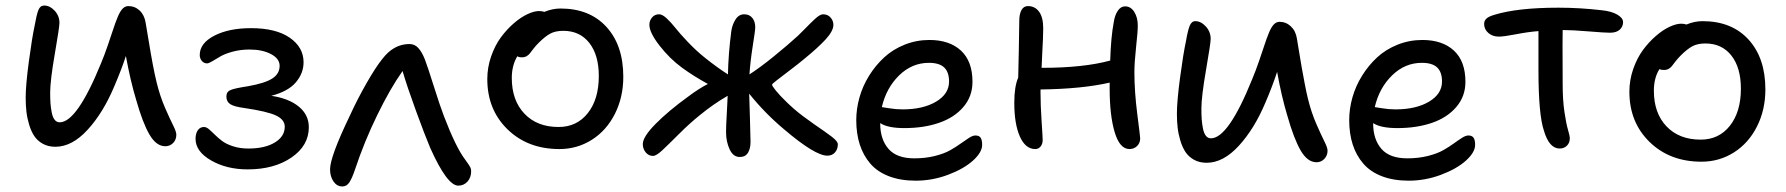

<svg xmlns="http://www.w3.org/2000/svg" viewBox="-20 -588 6485 697"><path d="M181.2 -55.2Q155.3 -55.2 135.7 -65.9Q116.2 -76.7 104.7 -93.8Q93.3 -110.8 85.9 -135Q78.6 -159.2 75.9 -182.6Q73.2 -206.1 73.2 -232.9Q73.2 -278.3 84.7 -364.5Q96.2 -450.7 106 -496.1Q112.8 -535.2 119.4 -551.5Q126 -567.9 140.1 -567.9Q161.1 -567.9 178.5 -549.1Q195.8 -530.3 195.8 -504.9Q195.8 -489.7 179 -392.6Q162.1 -295.4 162.1 -251Q162.1 -228.5 163.3 -211.9Q164.6 -195.3 168 -178.7Q171.4 -162.1 178.5 -153.1Q185.5 -144 196.8 -144Q259.3 -144 346.2 -356.9Q358.9 -387.2 371.3 -423.3Q383.8 -459.5 391.1 -482.2Q398.4 -504.9 407 -525.6Q415.5 -546.4 424.8 -556.2Q434.1 -565.9 445.8 -565.9Q469.7 -565.9 487.1 -549.6Q504.4 -533.2 508.8 -504.9Q509.8 -500.5 518.8 -445.3Q527.8 -390.1 534.7 -354Q541.5 -317.9 548.8 -288.1Q561 -238.3 579.3 -196.3Q597.7 -154.3 608.9 -132.1Q620.1 -109.9 620.1 -99.1Q620.1 -80.6 608.4 -68.8Q596.7 -57.1 580.1 -57.1Q547.4 -57.1 522.7 -99.4Q498 -141.6 474.1 -226.1Q453.1 -295.9 437 -384.8Q421.4 -336.4 395 -274.9Q355 -179.2 298.3 -117.2Q241.7 -55.2 181.2 -55.2Z M878.9 26.9Q802.7 26.9 746.3 -5.6Q689.9 -38.1 689.9 -84Q689.9 -103 698 -115Q706.1 -127 720.7 -127Q729 -127 738.5 -118.9Q748 -110.8 759.5 -99.4Q771 -87.9 786.1 -76.4Q801.3 -64.9 826.2 -56.9Q851.1 -48.8 881.8 -48.8Q941.9 -48.8 977.8 -70.8Q1013.7 -92.8 1013.7 -127.9Q1013.7 -153.8 981.9 -168.7Q950.2 -183.6 867.7 -195.8Q829.6 -200.7 815.7 -210Q801.8 -219.2 801.8 -237.8Q801.8 -254.9 816.9 -261.2Q832 -267.6 879.9 -274.9Q940.9 -285.6 968 -302.7Q995.1 -319.8 995.1 -349.1Q995.1 -375 963.9 -391.6Q932.6 -408.2 885.7 -408.2Q853 -408.2 824.5 -400.4Q795.9 -392.6 780 -383.1Q764.2 -373.5 750.7 -365.7Q737.3 -357.9 731.9 -357.9Q720.2 -357.9 712.6 -366.9Q705.1 -376 705.1 -388.2Q705.1 -431.2 758.1 -458.5Q811 -485.8 891.1 -485.8Q981.4 -485.8 1031.7 -451.2Q1082 -416.5 1082 -361.8Q1082 -322.3 1054.2 -289.3Q1026.4 -256.3 964.8 -240.2Q1027.8 -231 1064.5 -201.2Q1101.1 -171.4 1101.1 -126Q1101.1 -59.6 1038.3 -16.4Q975.6 26.9 878.9 26.9Z M1222.7 88.9Q1203.1 88.9 1190.7 70.8Q1178.2 52.7 1178.2 26.9Q1178.2 -19 1249.5 -167Q1277.3 -228 1310.8 -286.4Q1344.2 -344.7 1367.2 -373Q1408.7 -428.2 1466.3 -428.2Q1485.4 -428.2 1498.5 -413.8Q1511.7 -399.4 1522.5 -372.1Q1532.2 -346.7 1554.9 -274.7Q1577.6 -202.6 1591.3 -167Q1634.8 -53.2 1668.5 -8.8Q1670.4 -5.9 1674.6 -0.2Q1678.7 5.4 1680.2 7.8Q1681.6 10.3 1684.3 14.2Q1687 18.1 1688 20.8Q1689 23.4 1689.7 26.6Q1690.4 29.8 1690.4 33.2Q1690.4 56.6 1677 71.3Q1663.6 85.9 1643.6 85.9Q1603 85.9 1541.5 -51.8Q1522 -98.1 1490 -185.8Q1458 -273.4 1441.4 -330.1Q1397 -267.6 1349.9 -171.1Q1302.7 -74.7 1268.6 27.8Q1258.3 58.6 1248.5 73.7Q1238.8 88.9 1222.7 88.9Z M2010.7 -46.9Q1896 -46.9 1822.5 -118.4Q1749 -189.9 1749 -300.8Q1749 -343.3 1762.9 -383.3Q1776.9 -423.3 1798.3 -452.4Q1819.8 -481.4 1845.2 -503.4Q1870.6 -525.4 1894.8 -536.6Q1918.9 -547.9 1937 -547.9Q1947.3 -547.9 1956.1 -544.9Q1985.8 -557.1 2014.6 -557.1Q2120.6 -557.1 2181.6 -490.2Q2242.7 -423.3 2242.7 -309.1Q2242.7 -235.4 2212.4 -175Q2182.1 -114.7 2128.9 -80.8Q2075.7 -46.9 2010.7 -46.9ZM1837.9 -305.2Q1837.9 -223.6 1883.8 -175.3Q1929.7 -127 2007.8 -127Q2074.2 -127 2114 -177.5Q2153.8 -228 2153.8 -312Q2153.8 -388.2 2119.4 -432.1Q2085 -476.1 2024.9 -476.1Q1996.1 -476.1 1977.3 -465.8Q1958.5 -455.6 1935.1 -432.1Q1925.8 -422.9 1916.7 -411.4Q1907.7 -399.9 1903.3 -394Q1898.9 -388.2 1891.6 -384Q1884.3 -379.9 1875 -379.9Q1863.3 -379.9 1857.9 -383.8Q1837.9 -350.1 1837.9 -305.2Z M2350.6 -22Q2334.5 -22 2324 -34.9Q2313.5 -47.9 2313.5 -64.9Q2313.5 -91.3 2359.9 -138.2Q2406.2 -185.1 2477.5 -236.8Q2517.1 -266.6 2549.8 -283.2Q2498 -311.5 2456.5 -341.8Q2411.6 -374.5 2374.5 -422.1Q2337.4 -469.7 2337.4 -498Q2337.4 -513.2 2347.2 -524.7Q2356.9 -536.1 2372.6 -536.1Q2384.3 -536.1 2399.9 -521.7Q2415.5 -507.3 2431.9 -486.6Q2448.2 -465.8 2478 -434.6Q2507.8 -403.3 2539.6 -377.9Q2585 -341.8 2622.6 -317.9Q2624 -391.6 2634.8 -475.1Q2638.2 -498.5 2650.1 -517.3Q2662.1 -536.1 2681.6 -536.1Q2700.2 -536.1 2710.9 -523.2Q2721.7 -510.3 2721.7 -488.8Q2721.7 -478 2712.6 -420.9Q2703.6 -363.8 2700.7 -317.9Q2739.3 -342.8 2790 -384Q2840.8 -425.3 2876.5 -458Q2885.7 -466.8 2898.7 -480Q2911.6 -493.2 2920.2 -501.7Q2928.7 -510.3 2938.2 -519Q2947.8 -527.8 2955.1 -532Q2962.4 -536.1 2967.8 -536.1Q2984.9 -536.1 2995.1 -524.4Q3005.4 -512.7 3005.4 -498Q3005.4 -475.6 2977.1 -444.8Q2948.7 -414.1 2899.4 -374Q2880.9 -358.4 2850.1 -335Q2819.3 -311.5 2801 -297.4Q2782.7 -283.2 2782.7 -280.8Q2782.7 -276.4 2796.1 -259.5Q2809.6 -242.7 2836.9 -216.1Q2864.3 -189.5 2895.5 -166Q2914.1 -151.9 2936.3 -136.5Q2958.5 -121.1 2971.9 -111.8Q2985.4 -102.5 2997.8 -93Q3010.3 -83.5 3015.9 -76.7Q3021.5 -69.8 3021.5 -64Q3021.5 -46.4 3011.2 -34.7Q3001 -22.9 2983.4 -22.9Q2938.5 -22.9 2825.7 -119.1Q2755.9 -177.7 2699.7 -248Q2700.2 -229 2702.4 -160.2Q2704.6 -91.3 2704.6 -73.2Q2704.6 -48.8 2695.3 -33.4Q2686 -18.1 2665.5 -18.1Q2641.6 -18.1 2628.7 -45.9Q2615.7 -73.7 2615.7 -108.9Q2615.7 -130.4 2618.4 -175.3Q2621.1 -220.2 2621.6 -240.2Q2569.8 -210.4 2520.5 -169.9Q2484.4 -141.1 2445.1 -101.8Q2405.8 -62.5 2384 -42.2Q2362.3 -22 2350.6 -22Z M3304.2 67.9Q3249 67.9 3207 51.8Q3165 35.6 3139.4 5.9Q3113.8 -23.9 3101.1 -63.5Q3088.4 -103 3088.4 -151.9Q3088.4 -192.9 3100.1 -234.4Q3111.8 -275.9 3135 -313.2Q3158.2 -350.6 3189.7 -379.6Q3221.2 -408.7 3263.9 -425.8Q3306.6 -442.9 3354 -442.9Q3426.8 -442.9 3468.5 -404.3Q3510.3 -365.7 3510.3 -291Q3510.3 -238.3 3477.3 -199.7Q3444.3 -161.1 3388.9 -142.1Q3333.5 -123 3263.2 -123Q3202.6 -123 3175.3 -141.1V-140.1Q3175.3 -82.5 3205.1 -47.9Q3234.9 -13.2 3299.3 -13.2Q3339.4 -13.2 3373.5 -21.7Q3407.7 -30.3 3429.2 -42.5Q3450.7 -54.7 3467.5 -66.9Q3484.4 -79.1 3497.8 -87.6Q3511.2 -96.2 3521 -96.2Q3534.2 -96.2 3539.8 -88.1Q3545.4 -80.1 3545.4 -62Q3545.4 -35.2 3512.2 -5.1Q3479 24.9 3421.9 46.4Q3364.7 67.9 3304.2 67.9ZM3352.1 -359.9Q3290.5 -359.9 3243.9 -314.2Q3197.3 -268.6 3181.2 -199.2Q3182.1 -199.2 3207 -195.1Q3231.9 -190.9 3256.3 -190.9Q3331.1 -190.9 3378.2 -219Q3425.3 -247.1 3425.3 -292Q3425.3 -326.2 3407.7 -343Q3390.1 -359.9 3352.1 -359.9Z M3738.3 -46.9Q3702.6 -46.9 3682.4 -92.3Q3662.1 -137.7 3662.1 -214.8Q3662.1 -273.9 3676.3 -306.2Q3676.8 -332.5 3678.5 -406Q3680.2 -479.5 3680.2 -512.2Q3680.2 -537.1 3688.2 -551.5Q3696.3 -565.9 3711.4 -565.9Q3737.3 -565.9 3752.2 -545.4Q3767.1 -524.9 3767.1 -484.9Q3767.1 -469.2 3766.1 -445.8Q3765.1 -422.4 3763.4 -391.4Q3761.7 -360.4 3761.2 -341.8H3763.2Q3913.6 -341.8 4010.3 -368.2Q4012.7 -452.6 4023.4 -508.8Q4026.9 -532.2 4037.6 -548.6Q4048.3 -564.9 4064.5 -564.9Q4085 -564.9 4097.7 -544.7Q4110.4 -524.4 4110.4 -495.1Q4110.4 -473.1 4104.2 -417Q4098.1 -360.8 4098.1 -326.2Q4098.1 -255.4 4108.6 -173.6Q4119.1 -91.8 4119.1 -85.9Q4119.1 -68.8 4107.9 -57.9Q4096.7 -46.9 4080.1 -46.9Q4044.9 -46.9 4026.6 -107.9Q4008.3 -168.9 4008.3 -266.1V-288.1Q3908.2 -265.1 3757.3 -263.2V-251Q3757.3 -206.5 3761.2 -148.2Q3765.1 -89.8 3765.1 -80.1Q3765.1 -65.4 3757.6 -56.2Q3750 -46.9 3738.3 -46.9Z M4360.4 2.9Q4334.5 2.9 4314.9 -7.8Q4295.4 -18.6 4283.9 -35.6Q4272.5 -52.7 4265.1 -76.9Q4257.8 -101.1 4255.1 -124.5Q4252.4 -147.9 4252.4 -174.8Q4252.4 -220.2 4263.9 -306.4Q4275.4 -392.6 4285.2 -438Q4292 -477.5 4298.8 -494.4Q4305.7 -511.2 4319.3 -511.2Q4339.8 -511.2 4357.4 -491.9Q4375 -472.7 4375 -446.8Q4375 -431.6 4358.2 -334.5Q4341.3 -237.3 4341.3 -192.9Q4341.3 -170.4 4342.5 -153.8Q4343.8 -137.2 4347.2 -120.6Q4350.6 -104 4357.7 -95Q4364.7 -85.9 4376 -85.9Q4439 -85.9 4525.4 -299.8Q4538.1 -330.1 4550.5 -366Q4563 -401.9 4570.3 -424.6Q4577.6 -447.3 4586.2 -468.3Q4594.7 -489.3 4604 -499Q4613.3 -508.8 4625 -508.8Q4648.4 -508.8 4666 -492.4Q4683.6 -476.1 4688 -448.2Q4689.9 -437.5 4695.8 -401.1Q4701.7 -364.7 4705.8 -341.6Q4710 -318.4 4716.1 -285.9Q4722.2 -253.4 4728 -230Q4740.2 -180.2 4758.5 -138.2Q4776.9 -96.2 4788.1 -74Q4799.3 -51.8 4799.3 -41Q4799.3 -23.4 4787.6 -11.2Q4775.9 1 4759.3 1Q4726.6 1 4701.9 -41.3Q4677.2 -83.5 4653.3 -168Q4632.3 -237.3 4616.2 -327.1Q4598.1 -272 4574.2 -216.8Q4534.2 -121.1 4477.5 -59.1Q4420.9 2.9 4360.4 2.9Z M5093.8 67.9Q5038.6 67.9 4996.6 51.8Q4954.6 35.6 4929 5.9Q4903.3 -23.9 4890.6 -63.5Q4877.9 -103 4877.9 -151.9Q4877.9 -192.9 4889.6 -234.4Q4901.4 -275.9 4924.6 -313.2Q4947.8 -350.6 4979.2 -379.6Q5010.7 -408.7 5053.5 -425.8Q5096.2 -442.9 5143.6 -442.9Q5216.3 -442.9 5258.1 -404.3Q5299.8 -365.7 5299.8 -291Q5299.8 -238.3 5266.8 -199.7Q5233.9 -161.1 5178.5 -142.1Q5123 -123 5052.7 -123Q4992.2 -123 4964.8 -141.1V-140.1Q4964.8 -82.5 4994.6 -47.9Q5024.4 -13.2 5088.9 -13.2Q5128.9 -13.2 5163.1 -21.7Q5197.3 -30.3 5218.8 -42.5Q5240.2 -54.7 5257.1 -66.9Q5273.9 -79.1 5287.4 -87.6Q5300.8 -96.2 5310.5 -96.2Q5323.7 -96.2 5329.3 -88.1Q5335 -80.1 5335 -62Q5335 -35.2 5301.8 -5.1Q5268.6 24.9 5211.4 46.4Q5154.3 67.9 5093.8 67.9ZM5141.6 -359.9Q5080.1 -359.9 5033.4 -314.2Q4986.8 -268.6 4970.7 -199.2Q4971.7 -199.2 4996.6 -195.1Q5021.5 -190.9 5045.9 -190.9Q5120.6 -190.9 5167.7 -219Q5214.8 -247.1 5214.8 -292Q5214.8 -326.2 5197.3 -343Q5179.7 -359.9 5141.6 -359.9Z M5642.1 -48.8Q5604 -48.8 5585 -112.8Q5564.9 -170.9 5564.9 -335V-475.1Q5527.3 -472.2 5483.4 -463.6Q5439.5 -455.1 5420.9 -455.1Q5397.9 -455.1 5382.8 -468.5Q5367.7 -481.9 5367.7 -501Q5367.7 -512.7 5376 -520.5Q5384.3 -528.3 5404.8 -534.2Q5488.8 -560.1 5637.7 -560.1Q5714.8 -560.1 5794.9 -550.8Q5829.1 -547.4 5850.6 -535.2Q5872.1 -522.9 5872.1 -507.8Q5872.1 -491.2 5859.9 -480.2Q5847.7 -469.2 5824.7 -469.2Q5805.7 -469.2 5746.3 -474.1Q5687 -479 5652.8 -479Q5652.3 -456.5 5652.3 -423.8Q5652.3 -391.1 5652.6 -347.9Q5652.8 -304.7 5652.8 -283.2Q5652.8 -224.6 5659.2 -181.9Q5665.5 -139.2 5672.1 -116.9Q5678.7 -94.7 5678.7 -85.9Q5678.7 -69.3 5668.2 -59.1Q5657.7 -48.8 5642.1 -48.8Z M6156.7 -1Q6042 -1 5968.5 -72.5Q5895 -144 5895 -254.9Q5895 -297.4 5908.9 -337.4Q5922.9 -377.4 5944.3 -406.5Q5965.8 -435.5 5991.2 -457.5Q6016.6 -479.5 6040.8 -490.7Q6064.9 -502 6083 -502Q6093.3 -502 6102.1 -499Q6131.8 -511.2 6160.6 -511.2Q6266.6 -511.2 6327.6 -444.3Q6388.7 -377.4 6388.7 -263.2Q6388.7 -189.5 6358.4 -129.2Q6328.1 -68.8 6274.9 -34.9Q6221.7 -1 6156.7 -1ZM5983.9 -258.8Q5983.9 -177.2 6029.8 -129.2Q6075.7 -81.1 6153.8 -81.1Q6220.2 -81.1 6260 -131.6Q6299.8 -182.1 6299.8 -266.1Q6299.8 -342.3 6265.4 -386.2Q6231 -430.2 6170.9 -430.2Q6142.1 -430.2 6123.3 -419.9Q6104.5 -409.7 6081.1 -386.2Q6071.8 -377 6062.7 -365.5Q6053.7 -354 6049.3 -348.1Q6044.9 -342.3 6037.6 -338.1Q6030.3 -334 6021 -334Q6009.8 -334 6003.9 -336.9Q5983.9 -304.7 5983.9 -258.8Z"/></svg>

Font: Shantell Sans Bouncy
Style: Regular
Weight: 400
Designer: Stephen Nixon, Anya Danilova, Shantell Martin
Foundry: Arrow Type
Version: Version 1.006;[9816181b4]